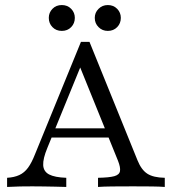

<svg xmlns="http://www.w3.org/2000/svg" viewBox="-20 -741 686 761"><path d="M8.1 0V-36.3Q36.3 -37.9 56.5 -47.2Q76.6 -56.5 91.1 -76.2Q105.6 -96 118.5 -129L300.8 -575H334.7L525 -105.6Q540.3 -67.7 564.1 -52.4Q587.9 -37.1 633.1 -36.3V0Q613.7 -1.6 581.5 -2Q549.2 -2.4 507.3 -2.4Q458.9 -2.4 423.8 -2Q388.7 -1.6 368.5 0V-36.3Q412.9 -37.1 433.1 -42.7Q453.2 -48.4 455.6 -62.9Q458.1 -77.4 447.6 -104L292.7 -486.3L308.1 -498.4L167.7 -154.8Q150 -112.1 151.2 -86.7Q152.4 -61.3 174.6 -49.6Q196.8 -37.9 242.7 -36.3V0Q221 -0.8 198 -1.2Q175 -1.6 152.8 -2Q130.6 -2.4 108.1 -2.4Q83.9 -2.4 59.7 -2Q35.5 -1.6 8.1 0ZM163.7 -196 179 -232.3H437.9L450.8 -196ZM407.3 -618.5Q385.5 -618.5 370.6 -633.5Q355.6 -648.4 355.6 -670.2Q355.6 -691.1 370.6 -706Q385.5 -721 407.3 -721Q429.8 -721 444.4 -706Q458.9 -691.1 458.9 -670.2Q458.9 -648.4 444.4 -633.5Q429.8 -618.5 407.3 -618.5ZM225 -618.5Q202.4 -618.5 187.9 -633.5Q173.4 -648.4 173.4 -670.2Q173.4 -691.1 187.9 -706Q202.4 -721 225 -721Q247.6 -721 262.1 -706Q276.6 -691.1 276.6 -670.2Q276.6 -648.4 262.1 -633.5Q247.6 -618.5 225 -618.5Z"/></svg>

Font: Playfair 9pt Light
Style: Regular
Weight: 300
Designer: Claus Eggers Sørensen
Foundry: Claus Eggers Sørensen
Version: Version 2.001;gftools[0.9.30]